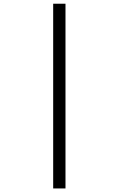

<svg xmlns="http://www.w3.org/2000/svg" viewBox="-20 -779 683 1042"><path d="M335.4 243.7V-758.8H268.6V243.7Z"/></svg>

Font: Ride Light
Style: Regular
Weight: 300
Version: Version 3.000